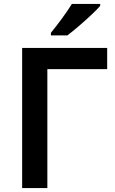

<svg xmlns="http://www.w3.org/2000/svg" viewBox="-20 -958 587 978"><path d="M490.2 -938H346.2C320.3 -895 268.6 -826.2 239.3 -791V-777.8H323.2C339.4 -790 358.4 -805.2 380.4 -824.2C402.3 -842.8 423.3 -861.8 443.8 -880.9C463.9 -899.9 479.5 -915.5 490.2 -927.7ZM92.8 -713.9V0H221.2V-606H525.9V-713.9Z"/></svg>

Font: Noto Reveo Sans
Style: Regular
Weight: 600
Designer: Monotype Design Team
Foundry: Monotype Imaging Inc.
Version: Version 2.007